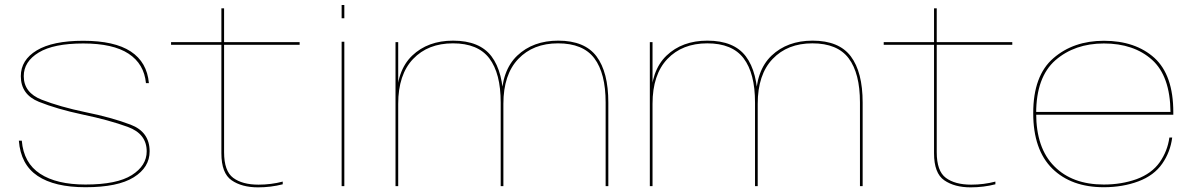

<svg xmlns="http://www.w3.org/2000/svg" viewBox="-20 -760 4898 784"><path d="M329 4.5Q461 4.5 526 -36Q591 -76.5 591 -142Q591 -221.5 513.2 -251Q435.5 -280.5 329 -302Q224 -324 150.5 -352.8Q77 -381.5 77 -449Q77 -508.5 138 -545.5Q199 -582.5 320 -582.5Q441.5 -582.5 505 -540.8Q568.5 -499 576 -420.5H588Q580.5 -506 514 -549.8Q447.5 -593.5 320 -593.5Q195 -593.5 130 -554.2Q65 -515 65 -449Q65 -374 139 -344.2Q213 -314.5 316.5 -292.5Q424.5 -270 501.8 -241.8Q579 -213.5 579 -142Q579 -83.5 518.2 -45Q457.5 -6.5 329 -6.5Q211 -6.5 143.8 -50.5Q76.5 -94.5 69 -185.5H57Q64.5 -88 133.5 -41.8Q202.5 4.5 329 4.5Z M1033.5 5Q1086.5 5 1134.5 -7.5V-18.5Q1087 -6 1035.5 -6Q969.5 -6 932.2 -33.8Q895 -61.5 895 -138.5V-577H1203.5V-588H895V-726H884V-588H678.5V-577H884V-134Q884 -52.5 925.8 -23.8Q967.5 5 1033.5 5Z M1375 0H1386V-589.5H1375ZM1375 -739.5V-685.5H1386V-739.5Z M1595 0H1606V-443V-588H1595ZM2024.5 0H2035.5V-341Q2035.5 -465.5 1987 -529.8Q1938.5 -594 1830 -594Q1727 -594 1663 -532.8Q1599 -471.5 1599 -349L1606 -336Q1606 -455.5 1666.8 -519.2Q1727.5 -583 1829.5 -583Q1931.5 -583 1978 -521.8Q2024.5 -460.5 2024.5 -341.5ZM2453 0H2464V-341Q2464 -465.5 2415.8 -529.8Q2367.5 -594 2259.5 -594Q2156.5 -594 2092 -532.8Q2027.5 -471.5 2027.5 -349L2035.5 -336Q2035.5 -455.5 2096.2 -519.2Q2157 -583 2258.5 -583Q2361 -583 2407 -521.8Q2453 -460.5 2453 -341.5Z M2633.5 0H2644.5V-443V-588H2633.5ZM3063 0H3074V-341Q3074 -465.5 3025.5 -529.8Q2977 -594 2868.5 -594Q2765.5 -594 2701.5 -532.8Q2637.5 -471.5 2637.5 -349L2644.5 -336Q2644.5 -455.5 2705.2 -519.2Q2766 -583 2868 -583Q2970 -583 3016.5 -521.8Q3063 -460.5 3063 -341.5ZM3491.5 0H3502.5V-341Q3502.5 -465.5 3454.2 -529.8Q3406 -594 3298 -594Q3195 -594 3130.5 -532.8Q3066 -471.5 3066 -349L3074 -336Q3074 -455.5 3134.8 -519.2Q3195.5 -583 3297 -583Q3399.5 -583 3445.5 -521.8Q3491.5 -460.5 3491.5 -341.5Z M3943.5 5Q3996.5 5 4044.5 -7.5V-18.5Q3997 -6 3945.5 -6Q3879.5 -6 3842.2 -33.8Q3805 -61.5 3805 -138.5V-577H4113.5V-588H3805V-726H3794V-588H3588.5V-577H3794V-134Q3794 -52.5 3835.8 -23.8Q3877.5 5 3943.5 5Z M4487 4.5V-6.5Q4358.5 -6.5 4285 -81Q4211 -155 4211 -297.5Q4211 -445 4289.5 -514Q4368.5 -582.5 4487.5 -582.5Q4610 -582.5 4684.5 -515.5Q4758 -449 4759.5 -303H4205.5V-291.5H4771Q4771 -297.5 4771 -302Q4771 -453 4694 -523.5Q4616 -593.5 4487.5 -593.5Q4363.5 -593.5 4281.5 -522.5Q4199 -451.5 4199 -298Q4199 -148.5 4277 -71.5Q4354.5 4.5 4487 4.5ZM4487 -6.5V4.5Q4564.5 4.5 4628.5 -19.5Q4692.5 -43.5 4726 -92Q4759 -139.5 4766.5 -198.5H4755Q4747.5 -143.5 4715.5 -97.5Q4683 -51.5 4621 -28.5Q4559.5 -6.5 4487 -6.5Z"/></svg>

Font: Anybody Expanded Thin
Style: Regular
Weight: 250
Width: 7
Version: Version 1.113;gftools[0.9.25]